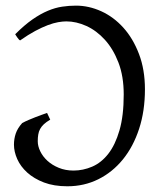

<svg xmlns="http://www.w3.org/2000/svg" viewBox="-20 -650 576 685"><path d="M497.1 -331.1Q497.1 -253.9 476.3 -190.4Q455.6 -127 418.5 -81.3Q381.3 -35.6 330.8 -10.5Q280.3 14.6 220.2 14.6Q172.4 14.6 136.7 1Q101.1 -12.7 77.1 -34.4Q53.2 -56.2 41.5 -82.5Q29.8 -108.9 29.8 -133.8Q29.8 -154.3 36.1 -173.3Q42.5 -192.4 59.1 -210.9Q69.8 -216.8 81.8 -221.9Q93.8 -227.1 105.7 -231.7Q117.7 -236.3 128.4 -240.2Q139.2 -244.1 147.9 -247.1L159.2 -223.1Q145 -214.8 136.5 -206.8Q127.9 -198.7 123 -189.7Q118.2 -180.7 116.5 -170.2Q114.7 -159.7 114.7 -146Q114.7 -128.4 123.8 -109.9Q132.8 -91.3 149.4 -76.2Q166 -61 189.7 -51.3Q213.4 -41.5 242.2 -41.5Q276.4 -41.5 308.8 -55.4Q341.3 -69.3 366.2 -101.1Q391.1 -132.8 406.2 -184.8Q421.4 -236.8 421.4 -313Q421.4 -377.9 402.6 -426.8Q383.8 -475.6 354 -508.3Q324.2 -541 288.1 -557.4Q252 -573.7 216.8 -573.7Q203.6 -573.7 187.3 -570.8Q170.9 -567.9 150.6 -560.3Q130.4 -552.7 105.7 -539.6Q81.1 -526.4 51.8 -505.9Q49.3 -506.8 46.6 -510Q43.9 -513.2 41.5 -516.6Q39.1 -520 37.1 -523.2Q35.2 -526.4 34.2 -527.8Q66.9 -560.5 95.7 -580.6Q124.5 -600.6 150.9 -611.6Q177.2 -622.6 201.7 -626.2Q226.1 -629.9 251 -629.9Q296.9 -629.9 341.1 -609.9Q385.3 -589.8 419.9 -551.5Q454.6 -513.2 475.8 -457.5Q497.1 -401.9 497.1 -331.1Z"/></svg>

Font: Gentium Unicode
Style: Regular
Weight: 400
Version: Version 1.009